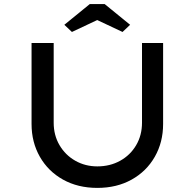

<svg xmlns="http://www.w3.org/2000/svg" viewBox="-20 -911 950 937"><path d="M455 6Q360 6 287.5 -34.5Q215 -75 174.5 -146Q134 -217 134 -306V-701H242V-312Q242 -251 270.5 -202.5Q299 -154 347.5 -126.5Q396 -99 455 -99Q517 -99 566.5 -126.5Q616 -154 644.5 -202.5Q673 -251 673 -312V-701H776V-306Q776 -217 735.5 -146Q695 -75 622.5 -34.5Q550 6 455 6ZM331 -755 294 -790 418 -891H491L615 -790L578 -755L440 -820H469Z"/></svg>

Font: Lexend Giga
Style: Regular
Weight: 400
Designer: Bonnie Shaver-Troup, Thomas Jockin
Foundry: Lexend
Version: Version 1.007